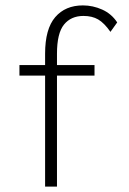

<svg xmlns="http://www.w3.org/2000/svg" viewBox="-20 -691 478 711"><path d="M147 0V-411H52V-450H147V-492Q147 -584 184.5 -627.5Q222 -671 287 -671Q324 -671 358.5 -655.5Q393 -640 414 -608L389 -573Q366 -606 343.5 -619Q321 -632 289 -632Q243 -632 217 -600Q191 -568 191 -492V-450H330V-411H191V0Z"/></svg>

Font: Inconsolata SemiCondensed Light
Style: Regular
Weight: 300
Width: 4
Monospace: yes
Designer: Raph Levien, Cyreal, Brenton Simpson
Foundry: Raph Levien, Cyreal, Google
Version: Version 3.100; ttfautohint (v1.8.4.7-5d5b)